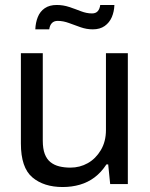

<svg xmlns="http://www.w3.org/2000/svg" viewBox="-20 -740 602 772"><path d="M232 12Q156 12 110 -27Q64 -66 64 -163V-526H152V-175Q152 -142 160 -121Q168 -100 183 -88Q198 -76 218.5 -71Q239 -66 263 -66Q301 -66 333 -84Q365 -102 385.5 -136.5Q406 -171 406 -217V-526H494V0H423L415 -79H408Q387 -47 360.5 -27Q334 -7 301.5 2.5Q269 12 232 12ZM122 -622Q123 -649 132 -671.5Q141 -694 160 -707Q179 -720 208 -720Q234 -720 258 -712Q282 -704 305 -695Q328 -686 350 -686Q365 -686 373 -695Q381 -704 383 -720H440Q439 -693 429.5 -671Q420 -649 401 -635.5Q382 -622 353 -622Q328 -622 304 -630.5Q280 -639 257 -647.5Q234 -656 212 -656Q197 -656 188.5 -647Q180 -638 178 -622Z"/></svg>

Font: Archivo SemiBold
Style: Regular
Weight: 400
Version: Version 2.001